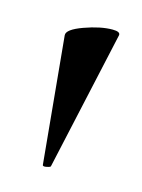

<svg xmlns="http://www.w3.org/2000/svg" viewBox="-58 -679 263 355"><g transform="rotate(15 73.5 -501.5)"><path d="M116 -640Q131 -640 130 -633L71 -366Q69 -364 62.5 -363Q56 -362 56 -365L33 -607Q32 -618 62.5 -629Q93 -640 116 -640Z"/></g></svg>

Font: Cormorant Garamond SemiBold
Style: Regular
Weight: 600
Designer: Christian Thalmann (Catharsis Fonts)
Foundry: Catharsis Fonts
Version: Version 4.000